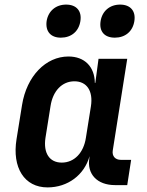

<svg xmlns="http://www.w3.org/2000/svg" viewBox="-20 -806 640 836"><path d="M480 -642C525 -642 558 -669 565 -714C572 -758 548 -786 503 -786C458 -786 425 -758 418 -714C411 -669 435 -642 480 -642ZM245 -642C290 -642 323 -669 330 -714C337 -758 313 -786 268 -786C223 -786 190 -758 183 -714C177 -669 201 -642 245 -642ZM187 10C275 10 347 -44 370 -126L369 -117C358 -48 403 0 481 0H534L551 -110H506C482 -110 467 -126 471 -151L534 -550H409L395 -445H393C392 -516 348 -560 278 -560C179 -560 96 -474 76 -349L52 -200C32 -76 86 10 187 10ZM249 -98C195 -98 168 -140 178 -206L200 -344C210 -410 250 -452 304 -452C358 -452 386 -410 376 -344L354 -206C344 -140 303 -98 249 -98Z"/></svg>

Font: JetBrains Mono
Style: Bold Italic
Weight: 558
Italic angle: -9°
Monospace: yes
Designer: Philipp Nurullin, Konstantin Bulenkov
Foundry: JetBrains
Version: Version 2.305